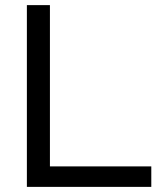

<svg xmlns="http://www.w3.org/2000/svg" viewBox="-20 -730 624 750"><path d="M85 0V-710H175V-80H571V0Z"/></svg>

Font: Raleway-v4020 Medium
Style: Regular
Weight: 500
Designer: Matt McInerney, Pablo Impallari, Rodrigo Fuenzalida
Foundry: Matt McInerney, Pablo Impallari, Rodrigo Fuenzalida
Version: Version 4.020;PS 004.020;hotconv 1.0.88;makeotf.lib2.5.64775